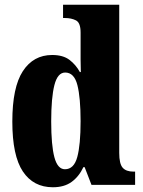

<svg xmlns="http://www.w3.org/2000/svg" viewBox="-20 -780 603 810"><path d="M203 10Q121 10 76.5 -56.5Q32 -123 32 -267Q32 -412 76.5 -480Q121 -548 200 -548Q246 -548 273 -527.5Q300 -507 317 -476H321Q320 -499 320 -529Q320 -559 320 -588V-643Q320 -684 300.5 -694Q281 -704 254 -704H246V-760H483V-135Q483 -89 497.5 -72.5Q512 -56 543 -56H550V0H366L337 -75H332Q313 -35 282 -12.5Q251 10 203 10ZM254 -66Q292 -66 306 -117.5Q320 -169 320 -269Q320 -368 306.5 -421Q293 -474 255 -474Q223 -474 209.5 -421Q196 -368 196 -268Q196 -167 209.5 -116.5Q223 -66 254 -66Z"/></svg>

Font: Noto Serif ExtraCondensed Black
Style: Regular
Weight: 900
Width: 2
Designer: Monotype Design Team
Foundry: Monotype Imaging Inc.
Version: Version 2.015; ttfautohint (v1.8.4.7-5d5b)